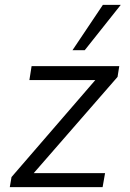

<svg xmlns="http://www.w3.org/2000/svg" viewBox="-20 -764 531 784"><path d="M20 0 27 -41 389 -460 390 -437H100L109 -494H467L460 -450L95 -31L96 -57H409L399 0ZM276 -559 400 -744H473L326 -559Z"/></svg>

Font: Nunito Sans 7pt SemiCondensed Light
Style: Italic
Weight: 300
Width: 4
Italic angle: -9°
Designer: Vernon Adams
Foundry: Vernon Adams
Version: Version 3.101;gftools[0.9.27]